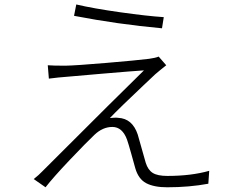

<svg xmlns="http://www.w3.org/2000/svg" viewBox="-20 -794 1040 842"><path d="M304.7 -724.6 314.5 -774.4Q389.6 -756.8 507.3 -740.2Q625 -723.6 698.2 -718.8L690.4 -669.9Q497.1 -687.5 304.7 -724.6ZM675.8 -545.9 709 -507.8Q701.2 -502 681.6 -485.8Q662.1 -469.7 660.2 -467.8Q651.4 -459 606.9 -417.5Q562.5 -376 522 -336.4Q481.4 -296.9 461.9 -276.4Q468.8 -277.3 481 -277.8Q493.2 -278.3 498 -277.3Q560.5 -274.4 584 -204.1Q617.2 -86.9 619.1 -80.1Q628.9 -48.8 649.9 -35.6Q670.9 -22.5 713.9 -22.5Q818.4 -22.5 897.5 -44.9L893.6 11.7Q809.6 27.3 712.9 27.3Q655.3 27.3 621.1 9.3Q586.9 -8.8 573.2 -56.6Q569.3 -70.3 556.2 -117.7Q543 -165 537.1 -181.6Q516.6 -237.3 472.7 -237.3Q430.7 -237.3 394.5 -203.1Q359.4 -169.9 286.1 -92.8Q212.9 -15.6 179.7 27.3L127.9 -8.8Q150.4 -26.4 166 -43Q509.8 -386.7 611.3 -485.4Q563.5 -482.4 426.8 -470.7Q290 -459 269.5 -457Q240.2 -455.1 194.3 -449.2L189.5 -507.8Q212.9 -505.9 266.6 -505.9Q313.5 -506.8 446.3 -518.1Q579.1 -529.3 633.8 -536.1Q662.1 -540 675.8 -545.9Z"/></svg>

Font: Gen Shin Gothic Light
Style: Regular
Weight: 200
Designer: [Source Han Sans]
Ryoko NISHIZUKA  (kana & ideographs); Paul D. Hunt (Latin, Greek & Cyrillic); Wenlong ZHANG  (bopomofo
Version: Version 1.002.20150607